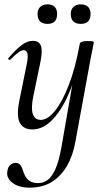

<svg xmlns="http://www.w3.org/2000/svg" viewBox="-20 -583 480 884"><path d="M117 281Q66 281 37 258.5Q8 236 14 205Q17 184 28.5 175.5Q40 167 52 167Q66 167 73.5 176.5Q81 186 85 200Q89 214 96 227.5Q103 241 117 250.5Q131 260 157 260Q178 260 197.5 247Q217 234 234 198Q251 162 263 94L331 -297L347 -380Q349 -394 382 -394Q402 -394 407 -392.5Q412 -391 412 -388Q412 -385 407 -361.5Q402 -338 397 -312L327 70Q316 133 288.5 180.5Q261 228 218.5 254.5Q176 281 117 281ZM129 13Q87 13 71 -18.5Q55 -50 69 -119L105 -297Q110 -327 105.5 -339.5Q101 -352 89 -352Q78 -352 62.5 -340Q47 -328 28 -309Q24 -305 20 -309Q16 -313 20 -317Q53 -355 79 -375Q105 -395 132 -395Q159 -395 168 -373Q177 -351 166 -297L133 -138Q122 -83 131.5 -57Q141 -31 168 -31Q199 -31 232.5 -72Q266 -113 296.5 -191Q327 -269 347 -380L360 -376Q340 -259 305 -171.5Q270 -84 225 -35.5Q180 13 129 13ZM352 -473Q306 -473 306 -519Q306 -540 318.5 -551.5Q331 -563 352 -563Q374 -563 385.5 -551.5Q397 -540 397 -519Q397 -473 352 -473ZM199 -473Q153 -473 153 -519Q153 -540 165.5 -551.5Q178 -563 199 -563Q220 -563 231.5 -551.5Q243 -540 243 -519Q243 -473 199 -473Z"/></svg>

Font: Cormorant Infant Light Medium
Style: Italic
Weight: 500
Italic angle: -10°
Version: Version 4.001